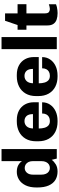

<svg xmlns="http://www.w3.org/2000/svg" viewBox="846 -1606 770 2502"><g transform="rotate(-90 1231.0 -355.0)"><path d="M246 10Q184 10 137.5 -18.2Q91 -46.5 65 -105Q39 -163.5 39 -253V-264Q39 -350 67 -407Q95 -464 141.2 -492.5Q187.5 -521 241.5 -521Q295 -521 329.8 -501.5Q364.5 -482 382.5 -453V-720H539.5V0H415.5L399.5 -66Q376.5 -35 339 -12.5Q301.5 10 246 10ZM293.5 -90Q318.5 -90 338.5 -102.5Q358.5 -115 370.5 -140Q382.5 -165 382.5 -202V-310Q382.5 -344.5 370.8 -368.5Q359 -392.5 338.8 -405.2Q318.5 -418 293.5 -418Q256.5 -418 231.2 -389.5Q206 -361 206 -310V-202.5Q206 -165.5 217.5 -140.5Q229 -115.5 249 -102.8Q269 -90 293.5 -90Z M895.5 10Q821 10 763.5 -19.2Q706 -48.5 673.5 -105Q641 -161.5 641 -242V-269Q641 -349.5 674.2 -406Q707.5 -462.5 765.8 -491.8Q824 -521 898.5 -521H917.5Q989.5 -521 1041.5 -492.8Q1093.5 -464.5 1121.5 -414.2Q1149.5 -364 1149.5 -297.5V-235H807.5Q807.5 -192.5 817.2 -159.5Q827 -126.5 848.2 -108.2Q869.5 -90 905 -90Q935.5 -90 957.2 -101.8Q979 -113.5 991 -136.2Q1003 -159 1003 -191H1149Q1149 -133 1118.5 -87.5Q1088 -42 1034 -16Q980 10 908 10ZM808 -310.5H995Q995 -367.5 970 -394.2Q945 -421 903.5 -421Q863 -421 836.2 -393Q809.5 -365 808 -310.5Z M1484.5 10Q1410 10 1352.5 -19.2Q1295 -48.5 1262.5 -105Q1230 -161.5 1230 -242V-269Q1230 -349.5 1263.2 -406Q1296.5 -462.5 1354.8 -491.8Q1413 -521 1487.5 -521H1506.5Q1578.5 -521 1630.5 -492.8Q1682.5 -464.5 1710.5 -414.2Q1738.5 -364 1738.5 -297.5V-235H1396.5Q1396.5 -192.5 1406.2 -159.5Q1416 -126.5 1437.2 -108.2Q1458.5 -90 1494 -90Q1524.5 -90 1546.2 -101.8Q1568 -113.5 1580 -136.2Q1592 -159 1592 -191H1738Q1738 -133 1707.5 -87.5Q1677 -42 1623 -16Q1569 10 1497 10ZM1397 -310.5H1584Q1584 -367.5 1559 -394.2Q1534 -421 1492.5 -421Q1452 -421 1425.2 -393Q1398.5 -365 1397 -310.5Z M1842 0V-720H1999V0Z M2311 10.5Q2264 10.5 2227.8 -1.8Q2191.5 -14 2171 -43.2Q2150.5 -72.5 2150.5 -122V-395.5H2094.5V-511H2156L2211 -674H2307.5V-511H2427V-395.5H2307.5V-158.5Q2307.5 -114.5 2325.5 -102.2Q2343.5 -90 2364.5 -90Q2375.5 -90 2395 -94.2Q2414.5 -98.5 2426.5 -103.5V-10Q2412.5 -3.5 2391.2 1.2Q2370 6 2348.5 8.2Q2327 10.5 2311 10.5Z"/></g></svg>

Font: Chivo Medium
Style: Regular
Weight: 500
Designer: Hector Gatti
Foundry: Omnibus-Type
Version: Version 2.002